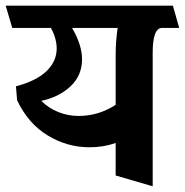

<svg xmlns="http://www.w3.org/2000/svg" viewBox="-40 -600 649 674"><path d="M529 -502Q496 -502 496 -415V54L366 16V-98Q323 -83 274 -83Q196 -83 127.5 -124.5Q59 -166 20 -248L16 -297Q88 -316 123.5 -350.5Q159 -385 159 -430Q159 -464 139 -502H3L-20 -580H567L589 -502ZM373 -502H213Q248 -442 248 -392Q248 -335 207.5 -297Q167 -259 105 -246Q131 -220 165 -206.5Q199 -193 236 -193Q306 -193 366 -232V-404Q366 -455 373 -502Z"/></svg>

Font: Sumana
Style: Bold
Weight: 700
Designer: Cyreal, Alexei Vanyashin (Devanagari), Olga Karpushina (Latin)
Foundry: Cyreal
Version: Version 1.015;PS 001.015;hotconv 1.0.70;makeotf.lib2.5.58329